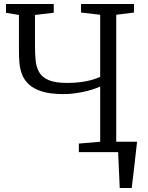

<svg xmlns="http://www.w3.org/2000/svg" viewBox="-20 -763 741 963"><path d="M580.5 180Q579.5 157.5 578.5 135Q577.5 112.5 576.5 90Q575.5 67.5 574.5 45Q573.5 22.5 572.5 0L522.5 -52H667.5Q665 -29 662.2 -5.8Q659.5 17.5 657 40.8Q654.5 64 651.8 87.2Q649 110.5 646.2 133.8Q643.5 157 640.5 180ZM482.5 -329Q443.5 -311.5 393 -301.2Q342.5 -291 299 -291Q232.5 -291 190 -304.5Q147.5 -318 123.8 -340.8Q100 -363.5 89.8 -391.8Q79.5 -420 77.2 -450.2Q75 -480.5 75 -508V-688L10 -699V-743H249.5V-699L155.5 -688V-535Q155.5 -496 158.5 -462Q161.5 -428 175.8 -402Q190 -376 223.5 -361.5Q257 -347 317.5 -347Q356 -347 387.5 -351.5Q419 -356 443 -363Q467 -370 482.5 -377.5V-689L386.5 -700V-743H652V-700L563 -689V-52L653 -42V0H375.5V-43L482.5 -52Z"/></svg>

Font: Merriweather Light
Style: Regular
Weight: 300
Designer: Eben Sorkin
Foundry: Eben Sorkin
Version: Version 2.100